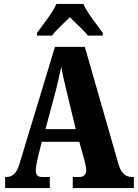

<svg xmlns="http://www.w3.org/2000/svg" viewBox="-20 -951 697 971"><path d="M167 -784V-771H243C261 -796 306 -837 333 -864C358 -840 413 -788 424 -771H500V-784C474 -822 420 -886 402 -931H265C247 -886 193 -822 167 -784ZM6 0H232V-56H192C168 -56 161 -69 161 -91C161 -110 169 -140 172 -156L191 -234H381L407 -140C410 -129 416 -106 416 -89C416 -64 399 -56 382 -56H348V0H657V-56H648C617 -56 593 -73 580 -118L409 -714H258L80 -127C63 -68 40 -56 11 -56H6ZM210 -298 262 -492C272 -530 281 -572 290 -614C297 -571 307 -530 317 -489L363 -298Z"/></svg>

Font: Noto Serif Hebrew ExtraCondensed Black
Style: Regular
Weight: 900
Width: 2
Designer: Monotype Design Team
Foundry: Monotype Imaging Inc.
Version: Version 2.004